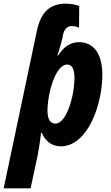

<svg xmlns="http://www.w3.org/2000/svg" viewBox="-68 -788 603 1047"><path d="M234 -114C205 -114 191 -140 191 -184C191 -276 233 -436 299 -436C324 -436 338 -412 338 -364C338 -265 295 -114 234 -114ZM-48 239H99L137 61C145 19 151 -19 156 -64H160C179 -19 214 10 263 10C410 10 490 -217 490 -380C490 -499 440 -558 363 -558C318 -558 281 -535 248 -485H245C253 -511 262 -538 270 -570L276 -600C284 -633 301 -646 325 -646C342 -646 356 -640 363 -637L364 -755C351 -761 323 -768 291 -768C201 -768 154 -719 133 -619Z"/></svg>

Font: Noto Sans Display SemiCondensed Extra
Style: Italic
Weight: 800
Width: 4
Italic angle: -12°
Designer: Monotype Design Team
Foundry: Monotype Imaging Inc.
Version: Version 1.900